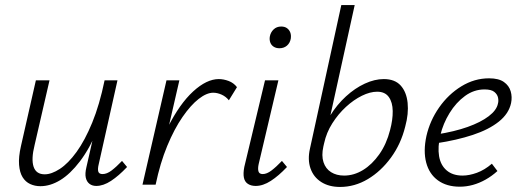

<svg xmlns="http://www.w3.org/2000/svg" viewBox="-20 -731 2056 760"><path d="M140 6Q118 6 99.5 -2.5Q81 -11 69.5 -29.5Q58 -48 55.5 -78.5Q53 -109 63 -153L122 -413H176L117 -157Q103 -101 113 -71Q123 -41 157 -41Q184 -41 217 -62.5Q250 -84 283 -129.5Q316 -175 345 -245.5Q374 -316 394 -413H426Q402 -302 368.5 -222.5Q335 -143 296.5 -92.5Q258 -42 218.5 -18Q179 6 140 6ZM361 5Q345 5 334 -3.5Q323 -12 319.5 -28Q316 -44 322 -69L400 -413H445L371 -82Q366 -62 369 -52Q372 -42 386 -42Q403 -42 421.5 -56Q440 -70 463 -94L483 -70Q450 -35 419.5 -15Q389 5 361 5Z M567 0Q597 -133 644 -226.5Q691 -320 744.5 -369Q798 -418 846 -418Q865 -418 885 -410.5Q905 -403 918 -386L886 -334Q874 -349 857 -356.5Q840 -364 824 -364Q798 -364 766.5 -339.5Q735 -315 702.5 -268Q670 -221 642 -153.5Q614 -86 596 0ZM544 0 639 -413H690L595 0Z M992 5Q974 5 961.5 -3Q949 -11 945.5 -27.5Q942 -44 947 -70L1029 -413H1082L1004 -82Q1000 -64 1003 -53Q1006 -42 1020 -42Q1036 -42 1054.5 -56Q1073 -70 1096 -94L1116 -70Q1083 -35 1052 -15Q1021 5 992 5ZM1086 -540Q1073 -540 1063.5 -546Q1054 -552 1050 -562.5Q1046 -573 1048 -586Q1051 -603 1063 -614.5Q1075 -626 1093 -626Q1107 -626 1116 -619.5Q1125 -613 1129 -602.5Q1133 -592 1131 -578Q1128 -561 1116 -550.5Q1104 -540 1086 -540Z M1326 9Q1282 9 1251.5 -10.5Q1221 -30 1209 -64.5Q1197 -99 1207 -143L1331 -711H1384L1288 -275Q1314 -317 1349.5 -349.5Q1385 -382 1424 -400Q1463 -418 1499 -418Q1543 -418 1566 -392.5Q1589 -367 1593.5 -324Q1598 -281 1584 -230Q1567 -161 1527.5 -107Q1488 -53 1436 -22Q1384 9 1326 9ZM1260 -151Q1252 -115 1260.5 -89Q1269 -63 1290.5 -49.5Q1312 -36 1342 -36Q1381 -36 1417 -58Q1453 -80 1481.5 -120.5Q1510 -161 1524 -216Q1535 -257 1534.5 -291.5Q1534 -326 1519 -347Q1504 -368 1473 -368Q1445 -368 1412.5 -352Q1380 -336 1349.5 -308Q1319 -280 1295.5 -243Q1272 -206 1263 -164Z M1800 8Q1748 8 1713.5 -17Q1679 -42 1667 -87.5Q1655 -133 1668 -193Q1682 -254 1718.5 -306Q1755 -358 1806.5 -389.5Q1858 -421 1916 -421Q1954 -421 1974.5 -406.5Q1995 -392 2001.5 -369.5Q2008 -347 2003 -323Q1994 -281 1954.5 -249.5Q1915 -218 1851.5 -197Q1788 -176 1708 -164L1709 -199Q1779 -210 1831 -228.5Q1883 -247 1914.5 -271Q1946 -295 1951 -321Q1954 -331 1951.5 -344Q1949 -357 1937 -367Q1925 -377 1898 -377Q1856 -377 1820.5 -351Q1785 -325 1759.5 -283.5Q1734 -242 1723 -196Q1712 -149 1718 -113Q1724 -77 1748 -56.5Q1772 -36 1811 -36Q1837 -36 1867.5 -47Q1898 -58 1927 -83L1949 -54Q1927 -34 1902 -20Q1877 -6 1851.5 1Q1826 8 1800 8Z"/></svg>

Font: Ysabeau Infant Light
Style: Italic
Weight: 300
Italic angle: -12°
Designer: Christian Thalmann (Catharsis Fonts)
Version: Version 2.001;gftools[0.9.30]; featfreeze: ss01,ss02,lnum